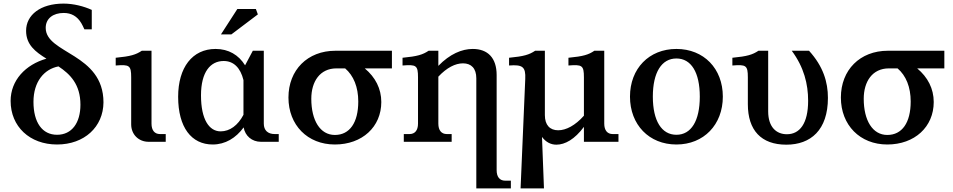

<svg xmlns="http://www.w3.org/2000/svg" viewBox="-20 -788 5297 1067"><path d="M39 -227C39 -85 145 15 297 15C449 15 554 -83 555 -219C555 -492 234 -489 234 -633C234 -686 276 -716 334 -716C376 -716 409 -698 432 -659C436 -652 444 -637 449 -625H490V-733C446 -753 389 -768 333 -768C205 -768 125 -705 125 -617C125 -539 177 -500 238 -462C122 -429 39 -342 39 -227ZM166 -222C166 -335 226 -404 305 -419C370 -376 427 -319 427 -206C427 -105 379 -39 297 -39C215 -39 166 -107 166 -222Z M822 -101V-506H768C735 -484 706 -475 623 -467V-424C699 -430 709 -425 709 -358V-97C709 -41 750 0 806 0H901V-43H869C839 -43 822 -64 822 -101Z M1402 -738H1299L1208 -597H1266L1413 -708ZM970 -250C970 -80 1044 15 1162 15C1232 15 1291 -21 1334 -80C1342 -33 1380 0 1430 0H1529V-43H1507C1468 -43 1446 -64 1446 -101V-506H1385L1342 -425C1306 -483 1250 -516 1178 -516C1049 -516 970 -413 970 -250ZM1097 -258C1097 -389 1150 -449 1223 -449C1278 -449 1316 -412 1333 -343V-150C1302 -91 1257 -58 1206 -58C1143 -58 1097 -123 1097 -258Z M1841 -38C1759 -38 1710 -119 1710 -239C1710 -335 1758 -408 1850 -408H1898C1945 -368 1971 -304 1971 -224C1971 -106 1923 -38 1841 -38ZM1583 -246C1583 -93 1689 15 1841 15C1993 15 2099 -83 2099 -221C2099 -295 2066 -359 2007 -408H2158V-506H1844C1689 -506 1583 -399 1583 -246Z M2416 -101V-362C2463 -412 2510 -436 2553 -436C2599 -436 2627 -408 2627 -353V259H2819V216H2787C2757 216 2740 195 2740 158V-371C2740 -466 2691 -516 2607 -516C2547 -516 2480 -488 2416 -422V-506H2362C2329 -484 2300 -475 2217 -467V-424C2293 -430 2303 -425 2303 -358V-101C2303 -64 2286 -43 2256 -43H2224V0H2490V-43H2463C2433 -43 2416 -64 2416 -101Z M3338 -101V-506H3283C3251 -484 3222 -475 3139 -467V-424C3215 -430 3225 -425 3225 -358V-145C3177 -91 3126 -64 3082 -64C3036 -64 3008 -93 3008 -148V-506H2954C2921 -484 2892 -475 2809 -467V-424C2885 -430 2902 -416 2899 -349L2873 259H3003L2992 -27C3013 1 3040 16 3072 16C3120 16 3174 -14 3225 -83V0H3417V-43H3385C3355 -43 3338 -64 3338 -101Z M3739 -39C3657 -39 3608 -116 3608 -251C3608 -386 3657 -463 3739 -463C3821 -463 3869 -386 3869 -251C3869 -116 3821 -39 3739 -39ZM3481 -251C3481 -95 3587 15 3739 15C3891 15 3997 -95 3997 -251C3997 -407 3891 -516 3739 -516C3587 -516 3481 -407 3481 -251Z M4581 -244C4581 -332 4555 -419 4476 -506H4380C4448 -414 4471 -321 4471 -228C4471 -101 4424 -42 4353 -42C4295 -42 4249 -81 4249 -169V-506H4195C4162 -484 4133 -475 4050 -467V-424C4126 -430 4136 -425 4136 -358V-209C4136 -64 4210 16 4350 16C4485 16 4581 -65 4581 -244Z M4911 -38C4829 -38 4780 -119 4780 -239C4780 -335 4828 -408 4920 -408H4968C5015 -368 5041 -304 5041 -224C5041 -106 4993 -38 4911 -38ZM4653 -246C4653 -93 4759 15 4911 15C5063 15 5169 -83 5169 -221C5169 -295 5136 -359 5077 -408H5228V-506H4914C4759 -506 4653 -399 4653 -246Z"/></svg>

Font: LT Superior Serif Semibold
Style: Regular
Weight: 600
Designer: Daniel Lyons
Foundry: LyonsType
Version: Version 2.120;FEAKit 1.0